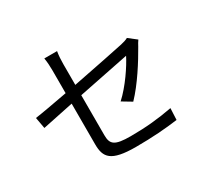

<svg xmlns="http://www.w3.org/2000/svg" viewBox="-158 -997 1316 1240"><g transform="rotate(-30 500.0 -377.5)"><path d="M657 -244C737 -327 815 -452 862 -535C868 -548 879 -565 886 -575L827 -621C815 -614 796 -608 774 -603C732 -594 557 -558 387 -525V-681C387 -710 389 -744 394 -773H299C304 -744 306 -711 306 -681V-510C200 -490 105 -473 60 -467L75 -384C116 -393 205 -411 306 -432V-129C306 -30 340 18 526 18C651 18 751 10 840 -2L844 -88C744 -69 648 -59 532 -59C412 -59 387 -81 387 -150V-448C564 -484 748 -521 765 -524C735 -464 662 -354 587 -286Z"/></g></svg>

Font: Noto Sans Japanese Regular
Style: Regular
Weight: 400
Designer: Ryoko NISHIZUKA (kana & ideographs); Paul D. Hunt (Latin, Greek & Cyrillic); Wenlong ZHANG (bopomofo); Sandoll Communica
Foundry: Adobe Systems Incorporated
Version: Version 1.000;PS 1;hotconv 1.0.78;makeotf.lib2.5.61930